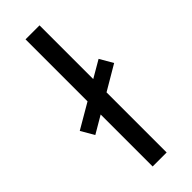

<svg xmlns="http://www.w3.org/2000/svg" viewBox="-274 -761 786 786"><g transform="rotate(-45 119.0 -368.0)"><path d="M79 0H160V-348L267 -411L234 -468L160 -425V-736H79V-377L-29 -314L4 -257L79 -301Z"/></g></svg>

Font: Poppy and Pepper
Style: Regular
Weight: 400
Designer: Thy Ha
Foundry: Thy Ha
Version: Version 0.001;Glyphs 3.2 (3227)